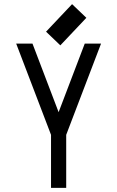

<svg xmlns="http://www.w3.org/2000/svg" viewBox="-20 -894 565 926"><path d="M271 -675.3 202.1 -741.2 327.6 -874 396.5 -808.1ZM226.1 12.2V-243.7L58.1 -683.6H136.7L262.7 -353L388.7 -683.6H467.3L299.3 -243.7V12.2Z"/></svg>

Font: Anka/Coder Condensed
Style: Regular
Weight: 400
Width: 4
Monospace: yes
Version: Version 1.100